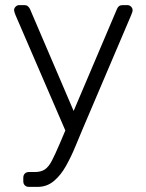

<svg xmlns="http://www.w3.org/2000/svg" viewBox="-20 -540 569 750"><path d="M93 190Q83 190 77 184Q71 178 71 168V154Q71 144 77 138Q83 132 93 132H116Q140 132 155 122Q170 112 182.5 88Q195 64 213 22L437 -505Q440 -512 445 -516Q450 -520 460 -520H478Q486 -520 492 -514Q498 -508 498 -500Q498 -496 496.5 -492Q495 -488 492 -480L302 -34Q289 -3 273 35.5Q257 74 237 109.5Q217 145 190 167.5Q163 190 127 190ZM241 -17 41 -480Q35 -495 35 -500Q35 -508 41 -514Q47 -520 55 -520H74Q84 -520 89 -515.5Q94 -511 97 -505L273 -94Z"/></svg>

Font: Rubik Light
Style: Regular
Weight: 300
Designer: Hubert and Fischer
Foundry: Hubert and Fischer
Version: Version 2.300;gftools[0.9.30]